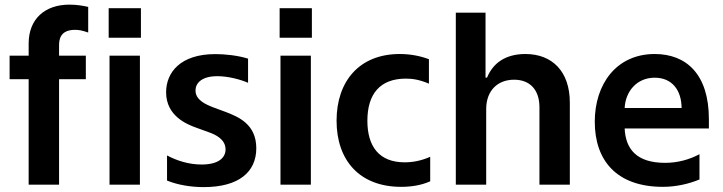

<svg xmlns="http://www.w3.org/2000/svg" viewBox="-20 -781 3056 812"><path d="M297.6 -654.8C313.9 -654.8 326.7 -652.3 353 -643.5V-751.8C333.8 -756.4 304.3 -761.4 273.8 -761.4C169.4 -761.4 101.2 -700.6 101.2 -596.9V-545.5H20.6V-446H101.2V0H229.8V-446H343V-545.5H229.8V-588.4C229.8 -612.9 233.7 -654.8 297.6 -654.8Z M439.6 -746.4V-621.4H576V-746.4ZM443.2 0H571.7V-545.5H443.2Z M841.6 10.3C988.6 10.3 1063.9 -52.6 1063.9 -154.1C1063.9 -256 987.9 -286.9 935.4 -307.2L880.7 -327.4C850.1 -339.5 806.8 -358 806.8 -398.4C806.8 -427.9 831 -458.8 899.1 -458.8C945.3 -458.8 997.9 -444.6 1029.1 -430.8V-533C984.7 -546.9 930.4 -552.2 890.6 -552.2C742.2 -552.2 682.5 -474.1 682.5 -390.6C682.5 -290.5 770.6 -255 809.7 -241.1L862.6 -221.9C892 -211.6 933.9 -191.8 933.9 -149.1C933.9 -111.5 900.6 -85.2 832.7 -85.2C778.4 -85.2 727.6 -101.6 686.4 -123.6V-17.4C730.1 0.7 786.2 10.3 841.6 10.3Z M1162.6 -746.4V-621.4H1299V-746.4ZM1166.2 0H1294.7V-545.5H1166.2Z M1676.8 9.2C1716.6 9.2 1760.7 3.2 1799.4 -14.2V-117.9C1761 -100.9 1725.1 -94.5 1691.4 -94.5C1582.7 -94.5 1533.7 -162.6 1533.7 -270.2C1533.7 -384.6 1588.1 -448.5 1696.4 -448.5C1725.9 -448.5 1754.3 -443.9 1794 -427.2V-530.5C1757.1 -544.7 1714.1 -552.6 1670.5 -552.6C1499.6 -552.6 1403.4 -437.1 1403.4 -270.6C1403.4 -104.4 1499.3 9.2 1676.8 9.2Z M2036.2 -319.6C2036.2 -398.4 2085.2 -443.9 2154.1 -443.9C2221.6 -443.9 2261.4 -400.9 2261.4 -327.4V0H2389.9V-347.3C2389.9 -479 2315.3 -552.6 2202.1 -552.6C2118.3 -552.6 2065 -514.6 2039.8 -452.8H2033.4V-727.3H1907.7V0H2036.2Z M2978 -277C2978 -468 2881.7 -552.6 2748.9 -552.6C2586.6 -552.6 2495.4 -425.1 2495.4 -266.3C2495.4 -100.9 2589.1 9.2 2783.7 9.2C2837.4 9.2 2892.4 -2.8 2938.2 -22V-128.9C2896.3 -106.5 2846.9 -92.3 2793 -92.3C2671.2 -92.3 2625.7 -151.6 2621.8 -237.6H2978ZM2621.8 -324.2C2625 -393.8 2672.6 -452.4 2748.9 -452.4C2823.2 -452.4 2862.2 -398.4 2862.6 -324.2Z"/></svg>

Font: TID UI Semi Bold
Style: Regular
Weight: 600
Designer: The TID Project Authors
Foundry: Bakken & Bæck
Version: Version 1.001;hotconv 1.0.109;makeotfexe 2.5.65596